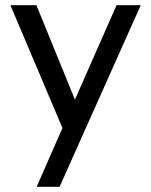

<svg xmlns="http://www.w3.org/2000/svg" viewBox="-20 -520 581 738"><path d="M120 -500H20L220 -28L121 198H209L521 -500H428L268 -137Z"/></svg>

Font: Perun
Style: Regular
Weight: 400
Foundry: Copyright (c) Stefan Peev, Context Ltd, 2016
Version: Version 1.089